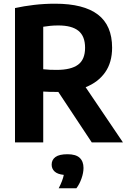

<svg xmlns="http://www.w3.org/2000/svg" viewBox="-20 -769 691 1037"><path d="M61 0V-725.5Q109 -736 163.8 -742.5Q218.5 -749 278 -749Q431.5 -749 508.5 -690.5Q585.5 -632 585.5 -511.5Q585.5 -432 548 -378.5Q510.5 -325 442.5 -298L644 0H475.5L295 -272.5Q290 -272.5 285 -272.5Q263.5 -272.5 247 -273Q230.5 -273.5 213.5 -274.5V0ZM286 -391.5Q363.5 -391.5 401.5 -419.5Q439.5 -447.5 439.5 -511Q439.5 -573.5 403.8 -602.5Q368 -631.5 295.5 -631.5Q271 -631.5 251.5 -629.5Q232 -627.5 213.5 -624.5V-395Q232.5 -393 249 -392.2Q265.5 -391.5 286 -391.5ZM297 248Q319 205.5 324.5 175.5Q290.5 172 274.8 157.2Q259 142.5 259 120Q259 94 279.5 79Q300 64 344.5 64Q389.5 64 410.2 83.2Q431 102.5 431 138Q431 164.5 420.2 195Q409.5 225.5 392.5 248Z"/></svg>

Font: Encode Sans SemiCondensed SemiCondensed
Style: Bold
Weight: 700
Width: 4
Designer: Multiple Designers
Foundry: Impallari Type
Version: Version 3.000; ttfautohint (v1.8.3) -l 8 -r 50 -G 200 -x 14 